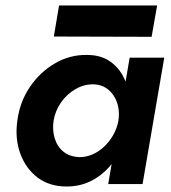

<svg xmlns="http://www.w3.org/2000/svg" viewBox="-20 -670 624 699"><path d="M452 -460 374 0H499L578 -460ZM43 -230Q34 -165 54 -110.5Q74 -56 117 -23.5Q160 9 223 9Q269 9 308 -9.5Q347 -28 376.5 -61Q406 -94 425.5 -137.5Q445 -181 451 -230Q457 -277 451 -320Q445 -363 426 -396.5Q407 -430 375 -450Q343 -470 296 -470Q234 -471 179.5 -439Q125 -407 88.5 -353Q52 -299 43 -230ZM175 -230Q181 -267 202.5 -297.5Q224 -328 255.5 -346Q287 -364 322 -363Q346 -362 364 -351Q382 -340 394 -321.5Q406 -303 410.5 -280Q415 -257 411 -230Q406 -203 392.5 -179Q379 -155 359.5 -136.5Q340 -118 317 -108Q294 -98 270 -98Q235 -99 212 -117Q189 -135 179.5 -165.5Q170 -196 175 -230ZM176 -537 532 -536 552 -650H195Z"/></svg>

Font: Jost SemiBold
Style: Italic
Weight: 600
Italic angle: -5°
Version: Version 3.710